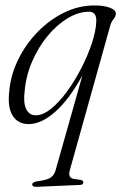

<svg xmlns="http://www.w3.org/2000/svg" viewBox="-20 -458 455 721"><path d="M119 243.5Q101 244.5 101 234.5Q101 226 119 223Q155 218.5 169.2 209.5Q183.5 200.5 189 180.5L289.5 -175Q240.5 -85.5 188 -38.8Q135.5 8 87.5 8Q48 8 28 -23Q8 -54 14.5 -113Q19.5 -175 47.8 -233.2Q76 -291.5 120.8 -337.5Q165.5 -383.5 220.5 -410.5Q275.5 -437.5 334 -437.5Q371.5 -437.5 393.5 -428.8Q415.5 -420 415 -406Q414.5 -395.5 406.2 -386Q398 -376.5 393.5 -360L242.5 180Q234 209.5 256 213.5L282.5 217.5Q293 220 293 226.5Q293 236.5 279.5 236.5ZM72.5 -115Q67 -71.5 78.5 -48.2Q90 -25 114 -25Q141.5 -25 172 -49.8Q202.5 -74.5 231.8 -114.5Q261 -154.5 285.2 -201.8Q309.5 -249 324.8 -295Q340 -341 341.5 -376.5Q343.5 -414 314.5 -414Q275 -414 234.2 -389.5Q193.5 -365 158.8 -323Q124 -281 100.8 -227.2Q77.5 -173.5 72.5 -115Z"/></svg>

Font: Fraunces 144pt Soft Light
Style: Italic
Weight: 300
Italic angle: -16°
Version: Version 1.000;[b76b70a41]